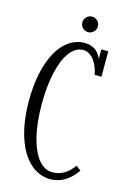

<svg xmlns="http://www.w3.org/2000/svg" viewBox="-126 -886 638 956"><g transform="rotate(15 193.0 -408.0)"><path d="M234 10Q174 10 127.5 -33Q81 -76 55.5 -155.5Q30 -235 30 -340Q30 -445 54.5 -524.5Q79 -604 123.5 -647Q168 -690 226 -690Q259 -690 283 -671.5Q307 -653 318 -614H312V-680H348V-549H313Q303 -599 279.5 -626.5Q256 -654 226 -654Q188 -654 158.5 -615.5Q129 -577 112.5 -506Q96 -435 96 -340Q96 -245 113.5 -174Q131 -103 162 -64.5Q193 -26 234 -26Q299 -26 343 -89L368 -70Q341 -31 307 -10.5Q273 10 234 10ZM226 -746Q210 -746 198 -757.5Q186 -769 186 -786Q186 -803 198 -814.5Q210 -826 226 -826Q242 -826 254 -814.5Q266 -803 266 -786Q266 -769 254 -757.5Q242 -746 226 -746Z"/></g></svg>

Font: Margherita Variable
Style: Regular
Weight: 400
Designer: James Puckett
Foundry: Dunwich Type Founders
Version: Version 1.008